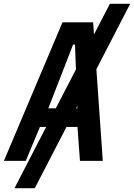

<svg xmlns="http://www.w3.org/2000/svg" viewBox="-28 -842 701 1005"><path d="M299 -725H459.5L464 -661.5L547 -822H653.5L476.5 -480L510 0H390.5L377.5 -177.5H320L154 143H48L213.5 -177.5H181L107 0H-7.5ZM264 -275 369.5 -478.5 364.5 -608.5H354.5L225 -275ZM377 -275 376.5 -287 370.5 -275Z"/></svg>

Font: JuliaMono SemiBold
Style: Italic
Weight: 600
Italic angle: -9°
Monospace: yes
Designer: cormullion
Foundry: corm
Version: Version 0.056; ttfautohint (v1.8.4)